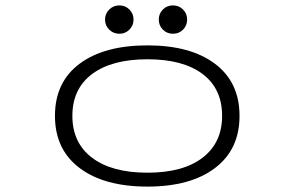

<svg xmlns="http://www.w3.org/2000/svg" viewBox="-20 -680 1090 711"><path d="M459.2 -570.2Q444 -555 422 -555Q400 -555 384.5 -570.2Q369 -585.5 369 -607.5Q369 -629.5 384.5 -644.8Q400 -660 422 -660Q444 -660 459.2 -644.8Q474.5 -629.5 474.5 -607.5Q474.5 -585.5 459.2 -570.2ZM657.8 -570.2Q642.5 -555 620.5 -555Q598.5 -555 583.2 -570.2Q568 -585.5 568 -607.5Q568 -629.5 583.2 -644.8Q598.5 -660 620.5 -660Q642.5 -660 657.8 -644.8Q673 -629.5 673 -607.5Q673 -585.5 657.8 -570.2ZM526 11Q366 11 274.8 -57.8Q183.5 -126.5 183.5 -251Q183.5 -376 274.8 -444Q366 -512 526 -512Q685.5 -512 776.2 -443.8Q867 -375.5 867 -251Q867 -126.5 776.2 -57.8Q685.5 11 526 11ZM802.5 -251Q802.5 -351.5 730.2 -406Q658 -460.5 526 -460.5Q394 -460.5 321 -405.8Q248 -351 248 -251Q248 -151 321 -95.8Q394 -40.5 526 -40.5Q658 -40.5 730.2 -96Q802.5 -151.5 802.5 -251Z"/></svg>

Font: League Mono Extended UltraLight
Style: Regular
Weight: 200
Width: 9
Designer: Tyler Finck
Foundry: The League of Moveable Type / Tyler Finck
Version: Version 2.210